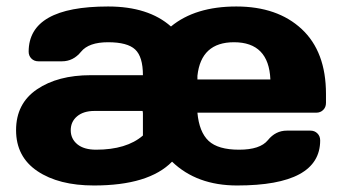

<svg xmlns="http://www.w3.org/2000/svg" viewBox="-20 -565 1060 595"><path d="M261.2 -332H422.9Q422.9 -389.2 398.9 -411.6Q375 -434.1 314.9 -434.1Q254.9 -434.1 231 -404.5Q207 -375 171.9 -375H99.1Q85.9 -375 77.4 -383.5Q68.8 -392.1 68.8 -404.8Q68.8 -544.9 314.9 -544.9Q439.9 -544.9 509.8 -482.9Q585 -544.9 712.4 -544.9Q839.8 -544.9 915 -474.9Q990.2 -404.8 990.2 -273.9V-246.1Q990.2 -232.9 981.7 -224.4Q973.1 -215.8 960 -215.8H591.8Q597.2 -155.8 626.5 -128.4Q655.8 -101.1 720.9 -101.1Q786.1 -101.1 810.1 -130.6Q834 -160.2 869.1 -160.2H941.9Q955.1 -160.2 963.6 -151.6Q972.2 -143.1 972.2 -129.9Q972.2 9.8 714.8 9.8Q589.8 9.8 513.2 -64Q440.9 9.8 271 9.8Q162.1 9.8 95.9 -34.7Q29.8 -79.1 29.8 -161.6Q29.8 -244.1 94.5 -288.1Q159.2 -332 261.2 -332ZM422.9 -214.8 421.9 -221.2H272.9Q238.8 -221.2 219 -204.6Q199.2 -188 199.2 -161.4Q199.2 -134.8 219.7 -117.9Q240.2 -101.1 277.8 -101.1Q372.1 -101.1 422.9 -145ZM591.8 -318.8H817.9Q813 -434.1 705.1 -434.1Q603 -434.1 591.8 -330.1Z"/></svg>

Font: Days One
Style: Regular
Weight: 400
Designer: Alexander Kalachev, Alexey Maslov, Jovanny Lemonad
Foundry: Alexander Kalachev, Alexey Maslov, Jovanny Lemonad
Version: Version 1.002